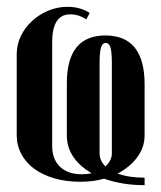

<svg xmlns="http://www.w3.org/2000/svg" viewBox="-20 -524 473 563"><path d="M133 -96Q133 -57 156 -35Q179 -13 220 -13Q236 -13 249 -16Q214 -36 195 -64Q176 -92 176 -127V-280Q176 -420 289 -420Q404 -420 404 -277V-127Q404 -92 382.5 -63Q361 -34 325 -15Q358 -3 404 -3V19Q370 19 340.5 14Q311 9 285 0Q254 9 215 9Q174 9 139.5 -1Q105 -11 80.5 -29Q56 -47 42.5 -72.5Q29 -98 29 -128V-365Q29 -393 41 -418Q53 -443 73.5 -462Q94 -481 121 -492.5Q148 -504 178 -504Q215 -504 243 -486L233 -467Q211 -482 186 -482Q133 -482 133 -400ZM289 -36Q308 -53 308 -75V-339Q308 -371 304 -384.5Q300 -398 290 -398Q280 -398 276 -384Q272 -370 272 -338V-75Q272 -53 289 -36Z"/></svg>

Font: Moniqa Extra Bold Narrow Heading
Style: Regular
Weight: 800
Width: 4
Designer: Rajesh Rajput
Foundry: Rajesh Rajput
Version: Version 1.000;December 15, 2022;FontCreator 14.0.0.2794 32-b